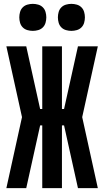

<svg xmlns="http://www.w3.org/2000/svg" viewBox="-20 -975 540 995"><path d="M13 0 94 -368 13 -735H116L188 -410H199V-735H301V-410H312L384 -735H487L406 -368L487 0H384L312 -325H301V0H199V-325H188L116 0ZM350 -815Q336 -815 322 -819Q308 -823 298 -833Q288 -843 284 -857Q280 -871 280 -885Q280 -899 284 -913Q288 -927 298 -937Q308 -947 322 -951Q336 -955 350 -955Q364 -955 378 -951Q392 -947 402 -937Q412 -927 416 -913Q420 -899 420 -885Q420 -871 416 -857Q412 -843 402 -833Q392 -823 378 -819Q364 -815 350 -815ZM150 -815Q136 -815 122 -819Q108 -823 98 -833Q88 -843 84 -857Q80 -871 80 -885Q80 -899 84 -913Q88 -927 98 -937Q108 -947 122 -951Q136 -955 150 -955Q164 -955 178 -951Q192 -947 202 -937Q212 -927 216 -913Q220 -899 220 -885Q220 -871 216 -857Q212 -843 202 -833Q192 -823 178 -819Q164 -815 150 -815Z"/></svg>

Font: Iosevka Curly Heavy
Style: Regular
Weight: 900
Monospace: yes
Designer: Belleve Invis
Foundry: Belleve Invis
Version: Version 22.1.2; ttfautohint (v1.8.4)